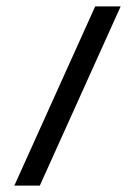

<svg xmlns="http://www.w3.org/2000/svg" viewBox="-20 -583 409 603"><path d="M25 0 279 -563H359L105 0Z"/></svg>

Font: Darker Grotesque Light SemiBold
Style: Regular
Weight: 600
Version: Version 1.000;gftools[0.9.28]